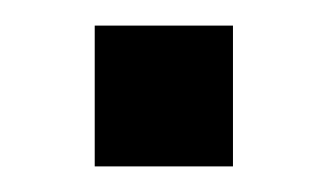

<svg xmlns="http://www.w3.org/2000/svg" viewBox="-20 -130 256 150"><path d="M54 0V-110H162V0Z"/></svg>

Font: SUSE
Style: Regular
Weight: 400
Designer: Rene Bieder
Foundry: SUSE
Version: Version 1.000